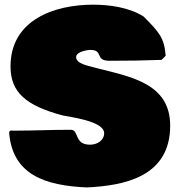

<svg xmlns="http://www.w3.org/2000/svg" viewBox="-20 -780 765 829"><path d="M355.5 29.3C512.7 21.5 714.8 -14.6 714.8 -237.3C714.8 -420.3 545 -448.4 395.5 -486.3C373 -494.1 308.6 -502 308.6 -533.2C308.6 -558.6 362.3 -564.5 369.1 -564.5C429.7 -564.5 386.7 -517.6 453.1 -517.6C531.2 -517.6 602.5 -518.6 677.7 -521.5L695.3 -539.1C689.6 -616 667.7 -640.9 599.6 -709C535.2 -749 452.1 -759.8 380.9 -759.8C216.8 -759.8 25.4 -695.3 25.4 -493.2C25.4 -380.9 92.8 -324.2 248 -282.2C274.4 -275.4 429.7 -258.8 429.7 -205.1C429.7 -172.9 398.4 -155.3 369.1 -155.3C297.9 -155.3 323.2 -219.7 285.2 -219.7C204.1 -219.7 120.1 -215.8 39.1 -215.8C35.2 -215.8 32.2 -215.8 29.3 -216.8C22.5 -215.8 19.5 -212.9 19.5 -206.1C34.5 -26 173.9 21.5 355.5 29.3Z"/></svg>

Font: Bowlby One SC
Style: Regular
Weight: 400
Width: 1
Version: Version 1.2